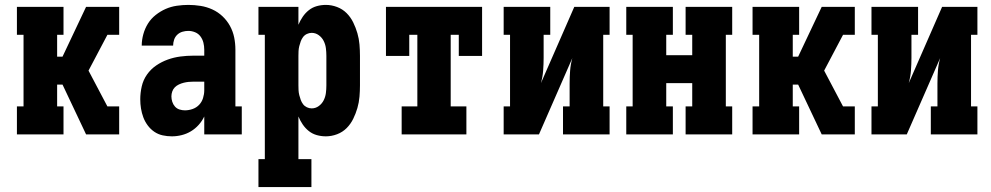

<svg xmlns="http://www.w3.org/2000/svg" viewBox="-20 -548 4040 783"><path d="M49 0V-114H76V-406H49V-520H239V-406H213V-317H235L331 -520H466V-406H418L341 -260L418 -114H466V0H331L235 -203H213V-114H239V0Z M681 8Q662 8 643.5 4Q625 0 609.5 -10.5Q594 -21 582.5 -36.5Q571 -52 564.5 -69.5Q558 -87 555 -105.5Q552 -124 552 -143Q552 -169 558 -195.5Q564 -222 579.5 -244Q595 -266 617 -281Q639 -296 664 -305Q689 -314 715.5 -317.5Q742 -321 769 -321H813V-345Q813 -360 809.5 -374Q806 -388 797.5 -399.5Q789 -411 775.5 -416.5Q762 -422 748 -422Q736 -422 724 -418.5Q712 -415 703 -406.5Q694 -398 690 -386Q686 -374 686 -362H558Q558 -385 564.5 -408.5Q571 -432 583.5 -452Q596 -472 615 -487Q634 -502 655.5 -511.5Q677 -521 701 -524.5Q725 -528 748 -528Q773 -528 798 -524Q823 -520 846 -509.5Q869 -499 887.5 -481.5Q906 -464 918 -442Q930 -420 935 -395.5Q940 -371 940 -345V-114H966V0H813V-73Q804 -54 790 -38.5Q776 -23 758.5 -12.5Q741 -2 721 3Q701 8 681 8ZM734 -98Q750 -98 765.5 -103.5Q781 -109 792 -120.5Q803 -132 808 -148Q813 -164 813 -180V-215H769Q759 -215 749 -214Q739 -213 729 -210.5Q719 -208 709.5 -203.5Q700 -199 693 -192Q686 -185 682.5 -175Q679 -165 679 -155Q679 -144 682.5 -133Q686 -122 693.5 -113.5Q701 -105 712 -101.5Q723 -98 734 -98Z M1034 215V101H1060V-406H1034V-520H1197V-447Q1204 -464 1214.5 -479.5Q1225 -495 1239.5 -506.5Q1254 -518 1272 -523Q1290 -528 1309 -528Q1332 -528 1354.5 -519.5Q1377 -511 1393.5 -494.5Q1410 -478 1420.5 -456.5Q1431 -435 1437.5 -412.5Q1444 -390 1446 -366.5Q1448 -343 1448 -320V-200Q1448 -177 1446 -153.5Q1444 -130 1437.5 -107.5Q1431 -85 1420.5 -63.5Q1410 -42 1393.5 -25.5Q1377 -9 1354.5 -0.5Q1332 8 1309 8Q1290 8 1272 3Q1254 -2 1239.5 -13.5Q1225 -25 1214.5 -40.5Q1204 -56 1197 -73V101H1250V215ZM1251 -106Q1267 -106 1280 -115.5Q1293 -125 1300 -139Q1307 -153 1309 -168.5Q1311 -184 1311 -200V-320Q1311 -336 1309 -351.5Q1307 -367 1300 -381Q1293 -395 1280 -404.5Q1267 -414 1251 -414Q1241 -414 1231.5 -409.5Q1222 -405 1216 -397Q1210 -389 1206.5 -379.5Q1203 -370 1200.5 -360Q1198 -350 1197.5 -340Q1197 -330 1197 -320V-200Q1197 -190 1197.5 -180Q1198 -170 1200.5 -160Q1203 -150 1206.5 -140.5Q1210 -131 1216 -123Q1222 -115 1231.5 -110.5Q1241 -106 1251 -106Z M1618 0V-114H1682V-406H1649V-320H1554V-520H1946V-320H1851V-406H1818V-114H1882V0Z M2034 0V-114H2060V-406H2034V-520H2224V-406H2197V-312Q2197 -286 2195 -260Q2193 -234 2186 -209L2322 -520H2466V-406H2440V-114H2466V0H2276V-114H2303V-208Q2303 -234 2305 -260Q2307 -286 2314 -311L2178 0Z M2534 0V-114H2560V-406H2534V-520H2724V-406H2697V-323H2803V-406H2776V-520H2966V-406H2940V-114H2966V0H2776V-114H2803V-209H2697V-114H2724V0Z M3049 0V-114H3076V-406H3049V-520H3239V-406H3213V-317H3235L3331 -520H3466V-406H3418L3341 -260L3418 -114H3466V0H3331L3235 -203H3213V-114H3239V0Z M3534 0V-114H3560V-406H3534V-520H3724V-406H3697V-312Q3697 -286 3695 -260Q3693 -234 3686 -209L3822 -520H3966V-406H3940V-114H3966V0H3776V-114H3803V-208Q3803 -234 3805 -260Q3807 -286 3814 -311L3678 0Z"/></svg>

Font: Iosevka Curly Slab Heavy
Style: Regular
Weight: 900
Monospace: yes
Designer: Belleve Invis
Foundry: Belleve Invis
Version: Version 22.1.2; ttfautohint (v1.8.4)